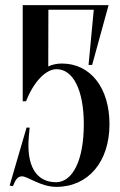

<svg xmlns="http://www.w3.org/2000/svg" viewBox="-20 -720 468 748"><path d="M221 -472.5C201 -472.5 183.1 -468.4 168 -461.1L168.5 -682H345.3L325 -467H339L403 -700H68.5V-325.5H81.5C110.5 -400.5 158 -450.5 200.5 -450.5C264 -450.5 306.5 -370.5 306.5 -236C306.5 -96 263.5 -11.5 199.5 -10C119 -10 82 -76 92.5 -190L95.5 -223H83.5L17.5 3L30.5 5C40.5 -21 49.5 -33 65.5 -33C88.5 -33 138.5 8 199.5 8C323.5 8 406.5 -89.5 406.5 -236C406.5 -378 332.5 -472.5 221 -472.5Z"/></svg>

Font: Picaflor 24 pt
Style: Regular
Weight: 400
Designer: Ariel Martín Pérez
Foundry: Tunera Type Foundry
Version: Version 1.000;hotconv 1.0.109;makeotfexe 2.5.65596